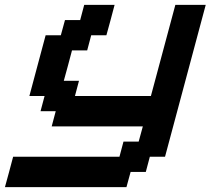

<svg xmlns="http://www.w3.org/2000/svg" viewBox="-54 -645 866 790"><path d="M-33.7 125H466.3L483.4 62.5H545.9L562.5 0H625Q652.8 -104 708.7 -312.3Q764.6 -520.5 792.5 -625H667.5Q650.4 -562.5 617.2 -437.5Q584 -312.5 566.9 -250H254.4L271 -312.5H208.5Q214.4 -333 225.6 -375Q236.8 -417 242.2 -437.5H304.7L321.3 -500H383.8Q389.6 -520.5 400.9 -562.3Q412.1 -604 417.5 -625H292.5L275.9 -562.5H213.4L196.3 -500H133.8Q122.6 -458 100.3 -375Q78.1 -292 66.9 -250H129.4L112.8 -187.5H175.3L158.7 -125H533.7L516.6 -62.5H454.1L437.5 0H0Q-5.4 21 -16.6 62.5Q-27.8 104 -33.7 125Z"/></svg>

Font: Faithful 32x
Style: Oblique
Weight: 400
Foundry: Faithful Resource Pack
Version: Version 1.0; January 27, 2023